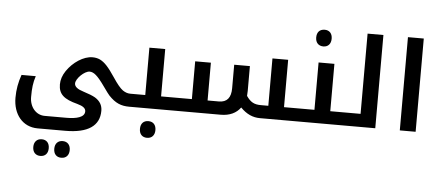

<svg xmlns="http://www.w3.org/2000/svg" viewBox="-68 -930 3563 1559"><g transform="rotate(5 1713.0 -150.0)"><path d="M307 461C346 461 370 436 370 393C370 350 346 325 307 325C270 325 244 350 244 393C244 437 270 461 307 461ZM478 461C517 461 541 435 541 393C541 352 518 325 478 325C439 325 415 351 415 393C415 436 439 461 478 461Z M266 240H492C677 240 769 175 769 53C769 7 748 -26 708 -51C687 -63 655 -76 610 -90C564 -104 537 -123 537 -150C537 -190 605 -256 647 -256C663 -256 681 -249 699 -233C717 -218 742 -188 773 -144C800 -106 817 -83 824 -76C878 -19 925 0 991 0H996C999 0 1001 -2 1001 -5V-102C1001 -105 999 -106 996 -106H991C968 -106 948 -114 929 -127C908 -142 881 -174 846 -227C793 -306 761 -342 720 -362C702 -370 682 -374 660 -374C587 -374 502 -317 452 -243C427 -206 415 -169 415 -132C415 -51 461 -14 569 14C617 27 639 44 639 69C639 117 575 134 491 134H314C244 134 191 73 191 -9C191 -81 196 -126 214 -181H98C76 -119 65 -59 65 8C65 142 143 240 266 240Z M1157 239C1196 239 1220 213 1220 171C1220 129 1197 103 1157 103C1117 103 1094 129 1094 171C1094 214 1118 239 1157 239Z M986 0H1372C1375 0 1377 -2 1377 -5V-102C1377 -105 1375 -106 1372 -106H1242V-492H1113V-106H986C983 -106 981 -105 981 -102V-5C981 -2 983 0 986 0Z M2057 0H2375C2378 0 2380 -2 2380 -5V-102C2380 -105 2378 -106 2375 -106H2244V-492H2116V-106H2055C2000 -106 1970 -123 1937 -171C1938 -184 1939 -198 1939 -212V-414H1811V-222C1811 -145 1779 -106 1713 -106H1621V-414H1493V-106H1362C1359 -106 1357 -105 1357 -102V-5C1357 -2 1359 0 1362 0H1738C1810 0 1864 -26 1898 -73C1948 -22 1999 0 2057 0Z M2519 -625C2557 -625 2581 -651 2581 -693C2581 -735 2558 -761 2519 -761C2478 -761 2455 -736 2455 -693C2455 -650 2480 -625 2519 -625Z M2365 0H2751C2754 0 2756 -2 2756 -5V-102C2756 -105 2754 -106 2751 -106H2621V-492H2492V-106H2365C2362 -106 2360 -105 2360 -102V-5C2360 -2 2362 0 2365 0Z M2741 0H2997V-760H2868V-106H2741C2738 -106 2736 -105 2736 -102V-5C2736 -2 2738 0 2741 0Z M3197 -760V0H3326V-760Z"/></g></svg>

Font: Noto Kufi Arabic SemiBold
Style: Regular
Weight: 600
Designer: Monotype Design Team, David Williams, Khaled Hosny
Foundry: Google LLC
Version: Version 2.109